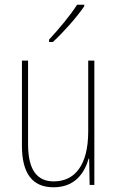

<svg xmlns="http://www.w3.org/2000/svg" viewBox="-20 -835 498 814"><path d="M337 -808V-815H307C275 -766 233 -716 188 -667V-657H204C247 -696 304 -760 337 -808ZM380 -578H354V-278C354 -133 296 -66 208 -66C138 -66 99 -113 99 -224V-578H73V-217C73 -100 117 -41 207 -41C300 -41 339 -104 356 -163H358L360 -51H380Z"/></svg>

Font: Noto Sans Tamil UI Condensed Thin
Style: Regular
Weight: 100
Width: 3
Designer: Jelle Bosma - Monotype Design Team
Foundry: Monotype Imaging Inc.
Version: Version 2.004